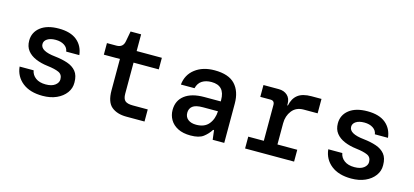

<svg xmlns="http://www.w3.org/2000/svg" viewBox="-56 -1028 3112 1442"><g transform="rotate(15 1500.0 -307.0)"><path d="M304 12Q206 12 148 -34Q90 -80 82 -156H191Q197 -121 226.5 -99Q256 -77 305 -77Q352 -77 377.5 -96.5Q403 -116 403 -142Q403 -180 372.5 -194Q342 -208 283 -215Q232 -221 190.5 -238.5Q149 -256 125 -286.5Q101 -317 101 -363Q101 -428 152 -468Q203 -508 294 -508Q385 -508 435 -467Q485 -426 493 -355H391Q387 -385 360 -402.5Q333 -420 293 -420Q252 -420 228 -404.5Q204 -389 204 -364Q204 -310 320 -298Q375 -292 418 -277.5Q461 -263 486 -232.5Q511 -202 511 -147Q512 -102 485.5 -66Q459 -30 412.5 -9Q366 12 304 12Z M954 0Q881 0 838 -35.5Q795 -71 795 -162V-406H670V-496H744Q795 -496 804 -546L819 -626H901V-496H1097V-406H901V-164Q901 -125 918.5 -109.5Q936 -94 979 -94H1095V0Z M1455 12Q1396 12 1356 -8.5Q1316 -29 1296 -63.5Q1276 -98 1276 -139Q1276 -212 1329.5 -253Q1383 -294 1481 -294H1609V-305Q1609 -417 1505 -417Q1462 -417 1432.5 -398.5Q1403 -380 1393 -339H1287Q1295 -417 1354.5 -462.5Q1414 -508 1505 -508Q1615 -508 1665 -454Q1715 -400 1715 -305V0H1625L1616 -73H1609Q1587 -38 1554 -13Q1521 12 1455 12ZM1475 -77Q1540 -77 1572.5 -116.5Q1605 -156 1608 -217H1492Q1435 -217 1411.5 -198.5Q1388 -180 1388 -147Q1388 -114 1411.5 -95.5Q1435 -77 1475 -77Z M1877 0V-92H1998V-371Q1998 -404 1966 -404H1887V-496H2006Q2047 -496 2073 -472.5Q2099 -449 2099 -407V-395H2104Q2115 -451 2151.5 -479.5Q2188 -508 2258 -508H2335V-396H2227Q2168 -396 2136 -355Q2104 -314 2104 -257V-92H2258V0Z M2704 12Q2606 12 2548 -34Q2490 -80 2482 -156H2591Q2597 -121 2626.5 -99Q2656 -77 2705 -77Q2752 -77 2777.5 -96.5Q2803 -116 2803 -142Q2803 -180 2772.5 -194Q2742 -208 2683 -215Q2632 -221 2590.5 -238.5Q2549 -256 2525 -286.5Q2501 -317 2501 -363Q2501 -428 2552 -468Q2603 -508 2694 -508Q2785 -508 2835 -467Q2885 -426 2893 -355H2791Q2787 -385 2760 -402.5Q2733 -420 2693 -420Q2652 -420 2628 -404.5Q2604 -389 2604 -364Q2604 -310 2720 -298Q2775 -292 2818 -277.5Q2861 -263 2886 -232.5Q2911 -202 2911 -147Q2912 -102 2885.5 -66Q2859 -30 2812.5 -9Q2766 12 2704 12Z"/></g></svg>

Font: DM Mono Medium
Style: Regular
Weight: 500
Designer: Colophon Foundry
Foundry: Colophon Foundry
Version: Version 1.000; ttfautohint (v1.8.2.53-6de2)